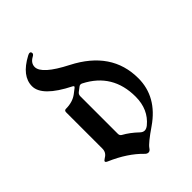

<svg xmlns="http://www.w3.org/2000/svg" viewBox="-214 -793 890 890"><g transform="rotate(-45 230.5 -348.5)"><path d="M56.6 -116.2Q79.1 -128.9 79.1 -154.8V-392.1Q79.1 -404.3 89.8 -404.3Q133.8 -404.3 163.1 -426.3L186.5 -444.3Q190.9 -447.8 190.9 -450.4Q190.9 -453.1 185.5 -456.1Q52.7 -522.9 52.7 -589.4Q52.7 -655.8 140.6 -702.6Q148.9 -707 153.3 -707Q162.6 -707 162.6 -696.3Q162.6 -689.5 151.4 -683.6Q124.5 -668.9 124.5 -643.6Q124.5 -597.7 246.1 -535.6Q427.7 -442.4 427.7 -267.1Q427.7 -145.5 314 -66.9Q247.1 -21 234.9 -2.4Q227.1 9.8 217.8 9.8Q208.5 9.8 200.7 1.5Q145.5 -55.7 54.7 -94.7Q44.4 -99.1 44.4 -104Q44.4 -108.9 56.6 -116.2ZM178.2 -151.9Q178.2 -141.1 187 -135.7Q221.7 -116.7 254.9 -85Q265.6 -74.7 276.9 -74.7Q288.1 -74.7 300.3 -84.5Q358.4 -132.3 358.4 -215.8Q358.4 -366.7 226.6 -434.1Q222.2 -436.5 217.3 -436.5Q212.4 -436.5 208 -433.1L187.5 -417.5Q178.2 -410.6 178.2 -398.4Z"/></g></svg>

Font: UnifrakturMaguntia
Style: Book
Weight: 400
Designer: j. 'mach' wust, Gerrit Ansmann, Georg Duffner, based on a font by Peter Wiegel, original typeface by Carl Albert Fahrenw
Version: Version 2017-03-19